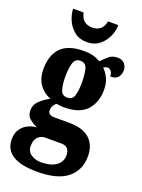

<svg xmlns="http://www.w3.org/2000/svg" viewBox="-194 -848 859 1162"><g transform="rotate(20 235.5 -267.0)"><path d="M199 234Q-12 234 -12 100Q-12 50 20 18.5Q52 -13 107 -18Q81 -29 57.5 -48Q34 -67 34 -103Q34 -137 59 -162Q84 -187 124 -209Q82 -224 52.5 -262.5Q23 -301 23 -365Q23 -454 70 -502Q117 -550 218 -550Q252 -550 276.5 -543.5Q301 -537 325 -523Q346 -546 367.5 -564Q389 -582 423 -582Q452 -582 467.5 -564Q483 -546 483 -522Q483 -497 469 -478Q455 -459 418 -459Q418 -484 407 -494.5Q396 -505 388 -505Q378 -505 371.5 -501.5Q365 -498 360 -495Q381 -475 396 -444.5Q411 -414 411 -370Q411 -289 365 -238.5Q319 -188 218 -188Q209 -188 193.5 -189.5Q178 -191 170 -193Q162 -188 153 -174Q144 -160 144 -143Q144 -126 155 -118.5Q166 -111 180 -111H280Q369 -111 413 -71Q457 -31 457 41Q457 131 393.5 182.5Q330 234 199 234ZM216 -250Q251 -250 260.5 -282Q270 -314 270 -365Q270 -418 261 -452.5Q252 -487 217 -487Q183 -487 173 -451.5Q163 -416 163 -364Q163 -315 173 -282.5Q183 -250 216 -250ZM202 172Q263 172 298 147.5Q333 123 333 80Q333 54 320.5 38.5Q308 23 279 23H172Q160 23 145.5 30Q131 37 120.5 53.5Q110 70 110 99Q110 136 137.5 154Q165 172 202 172ZM213 -606Q166 -606 134 -631Q102 -656 85 -693.5Q68 -731 67 -768H135Q142 -732 162.5 -716Q183 -700 213 -700Q244 -700 264.5 -716Q285 -732 292 -768H358Q358 -731 341 -693.5Q324 -656 292 -631Q260 -606 213 -606Z"/></g></svg>

Font: Noto Serif ExtraCondensed Black
Style: Regular
Weight: 900
Width: 2
Designer: Monotype Design Team
Foundry: Monotype Imaging Inc.
Version: Version 2.015; ttfautohint (v1.8.4.7-5d5b)